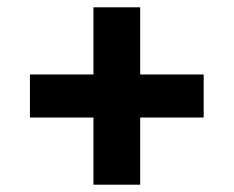

<svg xmlns="http://www.w3.org/2000/svg" viewBox="-20 -568 640 526"><path d="M364 -62V-246H538V-364H364V-548H236V-364H62V-246H236V-62Z"/></svg>

Font: IBM Plex Mono
Style: Bold
Weight: 700
Monospace: yes
Designer: Mike Abbink, Paul van der Laan, Pieter van Rosmalen
Foundry: Bold Monday
Version: Version 2.004